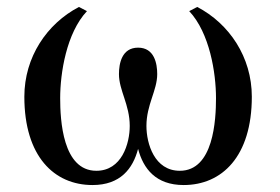

<svg xmlns="http://www.w3.org/2000/svg" viewBox="-20 -522 804 552"><path d="M377 -94C392 -37 428 10 508 10C618 10 704 -72 704 -244C704 -358 639 -454 547 -502L524 -490C583 -427 601 -312 601 -240C601 -177 594 -31 497 -31C424 -31 401 -109 401 -160C401 -221 432 -262 432 -309C432 -339 424 -385 377 -385C330 -385 322 -339 322 -309C322 -262 353 -221 353 -160C353 -109 330 -31 257 -31C160 -31 153 -177 153 -240C153 -312 171 -427 230 -490L207 -502C115 -454 50 -358 50 -244C50 -72 136 10 246 10C326 10 362 -37 377 -94Z"/></svg>

Font: Lingua Franca
Style: Regular
Weight: 400
Version: Version 1.19